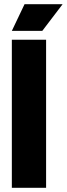

<svg xmlns="http://www.w3.org/2000/svg" viewBox="-20 -888 316 908"><path d="M36 0V-700H198V0ZM180 -742H36L96 -868H276Z"/></svg>

Font: Bricolage Grotesque 48pt ExtraBold
Style: Regular
Weight: 800
Designer: Mathieu Triay
Foundry: Atelier Triay
Version: Version 1.000; ttfautohint (v1.8.4.7-5d5b);gftools[0.9.32]